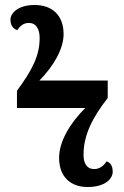

<svg xmlns="http://www.w3.org/2000/svg" viewBox="-20 -740 498 770"><path d="M331 10C403 10 432 -24 432 -51C432 -65 429 -85 408 -93C397 -77 381 -62 358 -62C327 -62 315 -87 315 -119C315 -200 352 -270 412 -347V-417H138C194 -474 235 -543 235 -603C235 -680 188 -720 119 -720C51 -720 22 -686 22 -662C22 -645 27 -627 49 -619C60 -635 73 -648 96 -648C125 -648 139 -623 139 -588C139 -516 109 -459 48 -376V-307H322C262 -247 217 -174 217 -107C217 -29 265 10 331 10Z"/></svg>

Font: Noto Serif Semi
Style: Regular
Weight: 600
Designer: Monotype Design Team
Foundry: Monotype Imaging Inc.
Version: Version 1.002